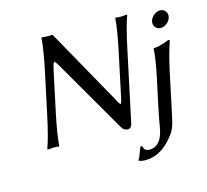

<svg xmlns="http://www.w3.org/2000/svg" viewBox="-119 -786 1226 1136"><g transform="rotate(-15 494.0 -217.5)"><path d="M195.8 -444.8Q223.1 -574.2 228 -645L230.5 -647.9Q247.1 -645 281.2 -645Q281.2 -645 295.4 -647L543.9 -203.1Q547.4 -196.8 550.8 -190.7Q554.2 -184.6 558.1 -176.8Q564.9 -163.6 568.1 -158.7Q571.3 -153.8 575 -149.2Q578.6 -144.5 580.8 -147.7Q583 -150.9 585.4 -157.5Q587.9 -164.1 590.8 -178.2L647.5 -444.8Q674.8 -574.2 680.2 -645L682.6 -647.9Q692.9 -645 717.3 -645L752.9 -647.9V-645Q728.5 -578.6 700.7 -444.8L610.4 -21Q604 9.8 583 9.8Q557.6 9.8 544.9 -14.2L289.6 -455.1Q280.8 -470.7 275.9 -477.5Q271 -484.4 267.1 -487.8Q263.2 -491.2 260 -484.6Q256.8 -478 254.4 -469Q252 -460 247.1 -439L196.3 -200.2Q168.9 -70.8 164.1 0L161.6 2.9Q151.4 0 127 0L91.3 2.9L90.8 0Q115.2 -66.4 143.6 -200.2ZM893.1 -534.4Q880.9 -549.8 885.3 -570.1Q889.6 -590.3 908.2 -605.7Q926.8 -621.1 947 -621.1Q967.3 -621.1 979.5 -605.7Q991.7 -590.3 987.3 -570.1Q982.9 -549.8 964.4 -534.4Q945.8 -519 925.5 -519Q905.3 -519 893.1 -534.4ZM764.6 63Q765.6 59.1 768.6 41.3Q771.5 23.4 778.3 -12.2Q785.2 -47.9 795.4 -96.2L825.2 -234.9Q851.1 -357.9 852.5 -411.1L855 -414.1Q864.7 -414.6 874.5 -416.3Q884.3 -418 891.1 -419.4Q897.9 -420.9 907.5 -424.1Q917 -427.2 921.4 -428.7Q925.8 -430.2 936 -434.1Q946.3 -438 949.2 -439Q958.5 -439 956.1 -429.2Q929.7 -353 908.2 -251L854.5 2Q843.3 56.2 829.6 83Q815.9 109.9 783.2 144Q717.3 212.9 635.7 212.9Q607.4 212.9 595.2 205.1V202.1Q603 191.9 612.8 164.3Q622.6 136.7 627 127.9L637.2 127Q641.1 139.2 643.6 144Q646 148.9 653.8 154.1Q661.6 159.2 674.3 159.2Q744.1 159.2 764.6 63Z"/></g></svg>

Font: Linux Biolinum O
Style: Italic
Weight: 400
Italic angle: -12°
Designer: Philipp H. Poll
Foundry: Philipp H. Poll
Version: Version 1.1.3